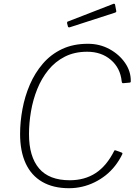

<svg xmlns="http://www.w3.org/2000/svg" viewBox="-20 -983 735 1013"><path d="M444 -752Q506 -752 557.5 -724Q609 -696 640 -651Q671 -606 670 -554Q670 -547 663 -547L629 -544Q623 -544 622 -554Q615 -624 565 -667Q515 -710 440 -710Q373 -710 322 -684Q271 -658 235 -613.5Q199 -569 176.5 -513Q154 -457 143.5 -395.5Q133 -334 133 -275Q133 -157 186 -94.5Q239 -32 348 -32Q427 -32 485 -70Q543 -108 583 -188Q585 -192 592 -189L622 -178Q628 -176 625 -169Q609 -136 587 -108Q565 -80 538 -58.5Q511 -37 479.5 -21.5Q448 -6 414 2Q380 10 344 10Q261 10 203 -23.5Q145 -57 115.5 -121Q86 -185 86 -276Q86 -340 98.5 -407.5Q111 -475 137.5 -536.5Q164 -598 206 -647Q248 -696 307 -724Q366 -752 444 -752ZM587 -959 593 -927Q594 -923 593 -920.5Q592 -918 586 -916L348 -839Q344 -838 341 -839.5Q338 -841 338 -845L334 -860Q333 -868 337 -869L579 -963Q581 -964 584 -962.5Q587 -961 587 -959Z"/></svg>

Font: Libre Franklin Thin
Style: Italic
Weight: 100
Italic angle: -8°
Designer: Pablo Impallari, Rodrigo Fuenzalida, Nhung Nguyen
Foundry: Impallari Type
Version: Version 3.000